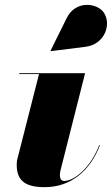

<svg xmlns="http://www.w3.org/2000/svg" viewBox="-20 -762 461 792"><path d="M333 -569C412.5 -579 441 -662.5 408 -710.5C381 -749.5 292.5 -762.5 255.5 -688L188.5 -553L189.5 -551ZM392 -162.5 389.5 -164C355 -72.5 287.5 -15.5 244.5 -15.5C231.5 -15.5 227 -28 227 -39C227 -44 228 -51 229 -57L331 -460H59.5V-456.5H141L51.5 -105.5C49.5 -99 49 -88 49 -82C49 -13.5 88 10 165 10C275 10 353.5 -61.5 392 -162.5Z"/></svg>

Font: Bodoni* 48pt Fatface
Style: Italic
Weight: 900
Italic angle: -13°
Version: Version 2.3